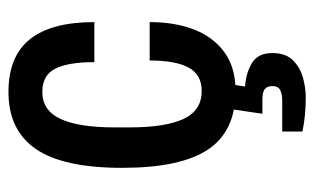

<svg xmlns="http://www.w3.org/2000/svg" viewBox="-168 -410 760 465"><g transform="rotate(-90 212.5 -178.0)"><path d="M224 12Q127 12 82.5 -54.5Q38 -121 38 -263Q38 -405 83.5 -471.5Q129 -538 222 -538Q308 -538 349.5 -486Q391 -434 391 -330H294Q294 -394 278 -425Q262 -456 222 -456Q177 -456 156.5 -412Q136 -368 136 -282V-244Q136 -158 156.5 -114Q177 -70 224 -70Q264 -70 281 -102Q298 -134 298 -196H391Q391 -135 373 -88.5Q355 -42 318 -15Q281 12 224 12ZM210 182Q164 182 126 174V125H200Q217 125 226.5 120Q236 115 236 101Q236 89 229 83Q222 77 202 77H169L182 -11H242L235 35Q267 37 291.5 51.5Q316 66 316 101Q316 134 298 151.5Q280 169 255.5 175.5Q231 182 210 182Z"/></g></svg>

Font: Archivo Narrow Medium
Style: Regular
Weight: 500
Designer: Hector Gatti
Foundry: Omnibus-Type
Version: Version 3.002